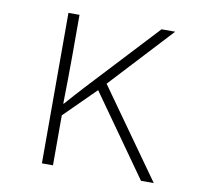

<svg xmlns="http://www.w3.org/2000/svg" viewBox="-65 -598 693 666"><g transform="rotate(10 281.5 -265.0)"><path d="M124 0H163V-176L272 -284L473 0H518L297 -311L500 -530H452L224 -285C202 -261 183 -240 163 -217H161C162 -275 163 -327 163 -385V-530H124Z"/></g></svg>

Font: Noto Sans Mono SemiCondensed ExtraLight
Style: Regular
Weight: 200
Width: 4
Designer: Monotype Design Team
Foundry: Monotype Imaging Inc.
Version: Version 2.014